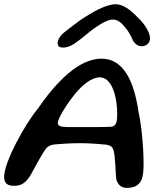

<svg xmlns="http://www.w3.org/2000/svg" viewBox="-24 -888 790 928"><path d="M281.5 -658C298 -658 313.5 -663.5 335 -676.5C353.5 -689 375 -706 396 -723.5C439 -759.5 492 -793.5 519.5 -793.5C546.5 -793.5 563 -778 583.5 -752.5C596.5 -737.5 609.5 -714 619 -691.5C629 -674 645.5 -664.5 660.5 -664.5C683.5 -664.5 701 -680 701 -703.5C701 -736 666.5 -782 637.5 -808C605.5 -841 570 -867.5 535.5 -867.5C488.5 -867.5 423.5 -830.5 363 -790C335.5 -770.5 318 -755.5 289 -733.5C267.5 -718 254.5 -694.5 254.5 -680.5C254.5 -663.5 263.5 -658 281.5 -658ZM588.5 20C648 20 668 -11.5 669.5 -74.5C672 -124.5 665 -262 645.5 -347C625.5 -487.5 576.5 -604.5 467 -604.5C357 -604.5 248.5 -493.5 156.5 -359.5C99 -291 -4 -106.5 -4 -33.5C-4 -1.5 11.5 10 45 10C81.5 10 100.5 -6 122 -38.5C145.5 -80 172 -131.5 191.5 -160.5C205 -181 218 -188 246 -190.5C278.5 -193.5 324.5 -196 367.5 -196C410 -196 468 -191 487 -189C513.5 -185.5 522 -176 526.5 -155C533.5 -123.5 534 -57.5 538 -21C546.5 6.5 563 20 588.5 20ZM515 -275.5C477 -273 413 -274 301 -274C270.5 -274 255.5 -279 255.5 -293.5C255.5 -320.5 311.5 -401.5 338 -433.5C376.5 -480 419.5 -514 458 -514C493.5 -514 516 -481.5 529 -438C538.5 -406.5 542.5 -369 542.5 -338.5C542.5 -304 539.5 -279 515 -275.5Z"/></svg>

Font: Gluten
Style: Italic
Weight: 400
Italic angle: -13°
Designer: Tyler Finck
Foundry: Etcetera Type Company
Version: Version 0.920